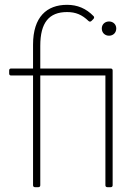

<svg xmlns="http://www.w3.org/2000/svg" viewBox="-20 -776 575 796"><path d="M139 0C144 0 147 -3 147 -8V-463H417V-8C417 -3 420 0 425 0H439C444 0 447 -3 447 -8V-484C447 -489 444 -492 439 -492H147V-586C147 -682 183 -726 258 -726C294 -726 320 -715 347 -689C351 -685 356 -686 359 -689L367 -697C370 -700 372 -705 368 -709C337 -741 301 -756 258 -756C174 -756 117 -706 117 -591V-492H26C21 -492 18 -489 18 -484V-471C18 -466 21 -463 26 -463H117V-8C117 -3 120 0 125 0ZM432 -628C449 -628 462 -640 462 -658C462 -675 449 -687 432 -687C415 -687 402 -675 402 -658C402 -640 415 -628 432 -628Z"/></svg>

Font: LINE Seed Sans TH Thin
Style: Regular
Weight: 250
Designer: Dalton Maag Ltd | Thai characters by Cadson Demak Co.,Ltd.
Foundry: Dalton Maag Ltd
Version: Version 1.003